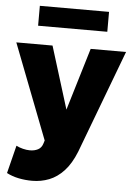

<svg xmlns="http://www.w3.org/2000/svg" viewBox="-62 -769 722 1038"><g transform="rotate(5 299.0 -250.0)"><path d="M152 223Q114.5 223 78.8 215.8Q43 208.5 13.5 193L51.5 41.5Q68 50 88 55Q108 60 126 60Q151 60 170 50Q189 40 196 16L201 0L2 -515H198.5L303.5 -176.5L405.5 -515H597.5L387 44Q360.5 110.5 324 149.8Q287.5 189 244 206Q200.5 223 152 223ZM111.5 -615V-723H487V-615Z"/></g></svg>

Font: Geologica Cursive ExtraBold
Style: Regular
Weight: 800
Designer: Sindre Bremnes, Frode Helland
Foundry: Monokrom Skriftforlag AS
Version: Version 1.010;gftools[0.9.28]